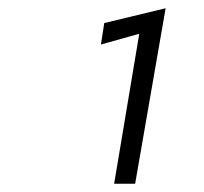

<svg xmlns="http://www.w3.org/2000/svg" viewBox="-20 -720 496 466"><path d="M225 -612 318 -638 257 -274H308L382 -700L233 -664Z"/></svg>

Font: Jost* 400 Book Italic
Style: Italic
Weight: 400
Italic angle: -10°
Version: Version 3.200; ttfautohint (v0.97) -l 8 -r 50 -G 200 -x 14 -